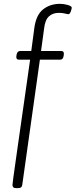

<svg xmlns="http://www.w3.org/2000/svg" viewBox="-20 -774 410 1001"><path d="M66 207Q53 207 49 202Q45 197 45 190Q45 186 49.5 152Q54 118 62 63Q70 8 79.5 -60Q89 -128 99.5 -200Q110 -272 119.5 -340Q129 -408 137 -463H78Q65 -463 65 -477Q65 -490 70 -499Q75 -508 85 -508H143L159 -628Q168 -696 204.5 -725Q241 -754 293 -754Q313 -754 333.5 -748Q354 -742 354 -734Q354 -728 349 -714Q344 -700 336 -700Q332 -700 318.5 -703.5Q305 -707 287 -707Q255 -707 235 -688.5Q215 -670 210 -626L194 -508H300Q313 -508 313 -494Q313 -481 308.5 -472Q304 -463 294 -463H188L96 190Q95 198 90 202.5Q85 207 70 207Z"/></svg>

Font: Asap ExtraLight
Style: Regular
Weight: 200
Designer: Pablo Cosgaya
Foundry: Omnibus-Type
Version: Version 3.001; ttfautohint (v1.8.4.7-5d5b)